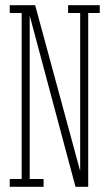

<svg xmlns="http://www.w3.org/2000/svg" viewBox="-20 -720 422 740"><path d="M17.5 0V-30H63.5V-670H17.5V-700H115.5L290 -57H289V-670H242.5V-700H364.5V-670H320V0H271L93.5 -663.5H94.5V-30H148V0Z"/></svg>

Font: Imbue Thin
Style: Regular
Weight: 100
Designer: Tyler Finck
Foundry: Etcetera Type Company
Version: Version 1.102